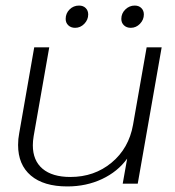

<svg xmlns="http://www.w3.org/2000/svg" viewBox="-20 -660 628 690"><path d="M45 -139Q45 -161 49 -181L103 -490H157L101 -171Q98 -153 98 -138Q98 -83 133 -53.5Q168 -24 233 -24Q319 -24 381 -75.5Q443 -127 458 -211L507 -490H561L475 0H421L437 -90Q403 -43 346.5 -16.5Q290 10 222 10Q137 10 91 -29Q45 -68 45 -139ZM216 -592Q216 -612 230 -626Q244 -640 264 -640Q279 -640 288 -631Q297 -622 297 -608Q297 -589 283 -574.5Q269 -560 250 -560Q235 -560 225.5 -569Q216 -578 216 -592ZM416 -592Q416 -612 430.5 -626Q445 -640 464 -640Q479 -640 488 -631Q497 -622 497 -608Q497 -589 483 -574.5Q469 -560 450 -560Q435 -560 425.5 -569Q416 -578 416 -592Z"/></svg>

Font: Fahkwang ExtraLight
Style: Italic
Weight: 275
Italic angle: -10°
Designer: Suppakit Chalermlarp | Katatrad Co.,Ltd.
Foundry: Cadson Demak Co.,Ltd.
Version: Version 1.000; ttfautohint (v1.6)